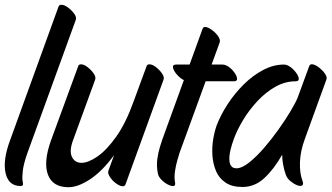

<svg xmlns="http://www.w3.org/2000/svg" viewBox="-24 -743 1387 803"><path d="M293 -660 91 -104Q75 -59 71.5 -30Q68 -1 70.5 13Q73 27 72 29Q71 35 62 35Q12 35 -0.5 -18.5Q-13 -72 18 -156L221 -716Q224 -723 233 -723Q245 -723 260.5 -711.5Q276 -700 286.5 -685.5Q297 -671 293 -660Z M660 -410 501 28Q498 36 489 36Q478 36 462 24.5Q446 13 436 -2.5Q426 -18 429 -28L453 -94Q403 -26 352.5 7Q302 40 263 40Q196 40 176.5 -12.5Q157 -65 189 -155L303 -466Q305 -474 315 -474Q327 -474 342 -462.5Q357 -451 367.5 -436Q378 -421 374 -410L281 -155Q265 -111 277 -86.5Q289 -62 317 -62Q345 -62 383.5 -88.5Q422 -115 462.5 -172Q503 -229 536 -322L589 -466Q591 -474 601 -474Q613 -474 628 -462.5Q643 -451 653.5 -436Q664 -421 660 -410Z M713 -473H769L823 -622Q827 -633 839.5 -629.5Q852 -626 866.5 -614.5Q881 -603 889.5 -589.5Q898 -576 895 -566L861 -473H906Q920 -473 934 -462.5Q948 -452 957.5 -438Q967 -424 967.5 -413.5Q968 -403 954 -403H836L727 -104Q725 -97 718.5 -75.5Q712 -54 708 -28Q704 -2 708 19Q711 34 701.5 35Q692 36 677.5 28.5Q663 21 650.5 8Q638 -5 636 -19Q630 -49 634 -78Q638 -107 645 -129Q652 -151 655 -160L745 -408Q730 -415 716 -431Q702 -447 699.5 -460Q697 -473 713 -473Z M1212 -403Q1168 -403 1127.5 -380Q1087 -357 1052.5 -320Q1018 -283 993 -241.5Q968 -200 954 -162Q937 -114 935.5 -88.5Q934 -63 940.5 -52.5Q947 -42 955 -40.5Q963 -39 964 -39Q987 -39 1017.5 -63Q1048 -87 1080 -124Q1112 -161 1141.5 -202.5Q1171 -244 1192 -279.5Q1213 -315 1221 -335L1269 -466Q1273 -477 1286 -473.5Q1299 -470 1313 -458.5Q1327 -447 1336 -433.5Q1345 -420 1341 -410L1251 -162Q1232 -111 1230.5 -64.5Q1229 -18 1241 13Q1247 29 1239 33Q1231 37 1217 31Q1203 25 1189.5 13.5Q1176 2 1171 -13Q1157 -53 1156 -96Q1123 -37 1082.5 1Q1042 39 990 39Q946 39 919 20.5Q892 2 879.5 -27.5Q867 -57 864.5 -91.5Q862 -126 867.5 -159.5Q873 -193 882 -218Q899 -263 928.5 -308Q958 -353 996 -390.5Q1034 -428 1077 -450.5Q1120 -473 1163 -473Q1177 -473 1191 -462.5Q1205 -452 1215 -438Q1225 -424 1225.5 -413.5Q1226 -403 1212 -403Z"/></svg>

Font: Story Script
Style: Regular
Weight: 400
Designer: Lana Roulhac, Ben Buysse
Version: Version 1.000; ttfautohint (v1.8.4.7-5d5b)